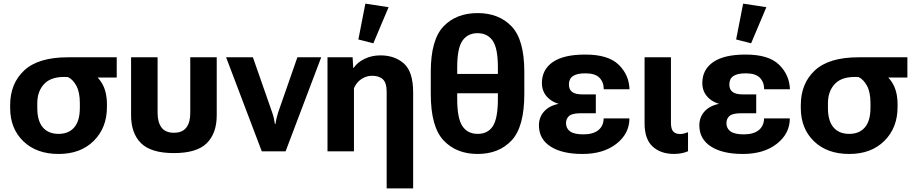

<svg xmlns="http://www.w3.org/2000/svg" viewBox="-20 -829 5012 1052"><path d="M300.8 14.6Q421.6 14.6 493.8 -57.3Q565.9 -129.2 565.9 -242.2V-257.3Q565.9 -330.3 535.9 -377.1Q505.9 -423.8 454.1 -446.8V-404.3H619.6V-515.1H352.1Q189.7 -515.1 112.7 -443.2Q35.6 -371.3 35.6 -252.9V-237.8Q35.6 -124.8 107.8 -55.1Q179.9 14.6 300.8 14.6ZM301 -95.5Q245.1 -95.5 214.7 -131Q184.3 -166.5 184.3 -237.3V-263.2Q184.3 -331.5 225 -371.9Q265.6 -412.4 352.3 -406.7Q378.9 -394.5 398.2 -359.4Q417.5 -324.2 417.5 -264.2V-238.3Q417.5 -167.5 387.2 -131.5Q356.9 -95.5 301 -95.5Z M932.9 9.8Q1058.1 9.8 1112.8 -44.3Q1167.5 -98.4 1167.5 -197.3V-515.1H1022.5V-210.9Q1022.9 -158.9 1001 -130.2Q979 -101.6 932.9 -101.6Q886.7 -101.6 865.1 -130.2Q843.5 -158.9 843.5 -210.9V-515.1H698.2V-197.3Q698.2 -98.4 752.9 -44.3Q807.6 9.8 932.9 9.8Z M1218.8 -515.1 1414.3 0H1544.9L1740 -515.1H1609.4L1503.9 -212.6Q1498 -193.8 1494.6 -178.8Q1491.2 -163.8 1489.3 -149.9H1486.1Q1484.1 -163.8 1481 -179Q1477.8 -194.1 1471.4 -212.6L1365.7 -515.1Z M2098.6 203.1H2243.7V-322.3Q2243.7 -435.5 2193.5 -480.6Q2143.3 -525.6 2064 -525.6Q2016.6 -525.6 1977.2 -506.3Q1937.7 -487.1 1918 -457.3H1915.3L1912.1 -515.1H1774.4V0H1919.4V-345.9Q1933.3 -378.2 1960.4 -396Q1987.5 -413.8 2018.8 -413.8Q2057.1 -413.8 2077.9 -394.4Q2098.6 -375 2098.6 -326.9ZM2025.6 -591.8 2109.1 -789.6 1981.9 -809.1 1943.6 -612.8Z M2596.9 14.6Q2713.6 14.6 2783.2 -59.6Q2852.8 -133.8 2852.8 -314.5V-435.5Q2852.8 -611.3 2783.3 -684.3Q2713.9 -757.3 2596.9 -757.3Q2479.7 -757.3 2410 -684.3Q2340.3 -611.3 2340.3 -435.5V-314.5Q2340.3 -133.8 2410.5 -59.6Q2480.7 14.6 2596.9 14.6ZM2597.4 -95.5Q2541.7 -95.5 2513.4 -138.3Q2485.1 -181.2 2485.1 -286.9V-460.2Q2485.1 -565.4 2514 -606.3Q2543 -647.2 2596.4 -647.2Q2650.6 -647.2 2679.3 -606.3Q2708 -565.4 2708 -460.2V-286.9Q2708 -181.2 2680.8 -138.3Q2653.6 -95.5 2597.4 -95.5ZM2412.6 -317.9H2780.5V-423.8H2412.6Z M3171.6 14.6Q3286.1 14.6 3357.4 -41.1Q3428.7 -96.9 3428.7 -180.2H3287.6Q3286.6 -138.2 3257.9 -115.5Q3229.2 -92.8 3176.5 -92.8Q3126.2 -92.8 3103.8 -109Q3081.3 -125.2 3081.3 -154.3Q3081.3 -178.7 3098.1 -193.6Q3115 -208.5 3162.6 -208.5H3244.6V-311.8H3169.9Q3132.6 -311.8 3114.9 -325.2Q3097.2 -338.6 3097.2 -366Q3097.2 -397 3119 -412.1Q3140.9 -427.2 3187.5 -427.2Q3241 -427.2 3264.5 -403Q3288.1 -378.7 3288.1 -339.8H3429.2Q3426.8 -418.9 3369.5 -474.7Q3312.3 -530.5 3185.1 -530Q3068.1 -530 3008.7 -488.8Q2949.2 -447.5 2949.2 -374Q2949.2 -326.2 2981.7 -293.9Q3014.2 -261.7 3071.3 -253.4V-264.2Q3003.9 -258.8 2968.4 -225.6Q2932.9 -192.4 2932.9 -142.1Q2932.9 -67.4 2996.2 -26.4Q3059.6 14.6 3171.6 14.6Z M3672.9 14.4Q3697 14.4 3717.8 9.9Q3738.5 5.4 3749.8 -0.5V-104.5Q3739.3 -100.3 3728 -97.5Q3716.8 -94.7 3705.6 -94.7Q3682.4 -94.7 3669.3 -108Q3656.2 -121.3 3656.2 -156.2V-515.1H3511.7V-153.3Q3511.7 -66.7 3555.9 -26.1Q3600.1 14.4 3672.9 14.4Z M4050.5 14.6Q4165 14.6 4236.3 -41.1Q4307.6 -96.9 4307.6 -180.2H4166.5Q4165.5 -138.2 4136.8 -115.5Q4108.2 -92.8 4055.4 -92.8Q4005.1 -92.8 3982.7 -109Q3960.2 -125.2 3960.2 -154.3Q3960.2 -178.7 3977.1 -193.6Q3993.9 -208.5 4041.5 -208.5H4123.5V-311.8H4048.8Q4011.5 -311.8 3993.8 -325.2Q3976.1 -338.6 3976.1 -366Q3976.1 -397 3997.9 -412.1Q4019.8 -427.2 4066.4 -427.2Q4119.9 -427.2 4143.4 -403Q4167 -378.7 4167 -339.8H4308.1Q4305.7 -418.9 4248.4 -474.7Q4191.2 -530.5 4064 -530Q3947 -530 3887.6 -488.8Q3828.1 -447.5 3828.1 -374Q3828.1 -326.2 3860.6 -293.9Q3893.1 -261.7 3950.2 -253.4V-264.2Q3882.8 -258.8 3847.3 -225.6Q3811.8 -192.4 3811.8 -142.1Q3811.8 -67.4 3875.1 -26.4Q3938.5 14.6 4050.5 14.6ZM4095.5 -591.8 4179 -789.6 4051.8 -809.1 4013.4 -612.8Z M4632.8 14.6Q4753.7 14.6 4825.8 -57.3Q4897.9 -129.2 4897.9 -242.2V-257.3Q4897.9 -330.3 4867.9 -377.1Q4837.9 -423.8 4786.1 -446.8V-404.3H4951.7V-515.1H4684.1Q4521.7 -515.1 4444.7 -443.2Q4367.7 -371.3 4367.7 -252.9V-237.8Q4367.7 -124.8 4439.8 -55.1Q4512 14.6 4632.8 14.6ZM4633.1 -95.5Q4577.1 -95.5 4546.8 -131Q4516.4 -166.5 4516.4 -237.3V-263.2Q4516.4 -331.5 4557 -371.9Q4597.7 -412.4 4684.3 -406.7Q4710.9 -394.5 4730.2 -359.4Q4749.5 -324.2 4749.5 -264.2V-238.3Q4749.5 -167.5 4719.2 -131.5Q4689 -95.5 4633.1 -95.5Z"/></svg>

Font: Roboto Flex
Style: Regular
Weight: 400
Designer: Berlow after Robertson
Foundry: Google
Version: Version 3.200;gftools[0.9.32]